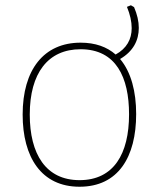

<svg xmlns="http://www.w3.org/2000/svg" viewBox="-20 -699 603 729"><path d="M282 10C429 10 497 -103 497 -266C497 -351 478 -425 436 -475C486 -504 507 -546 507 -593C507 -618 501 -644 489 -672L477 -679L462 -673C474 -644 480 -617 480 -592C480 -550 461 -515 419 -492C386 -521 342 -537 286 -537C146 -537 66 -434 66 -264C66 -102 137 10 282 10ZM282 -15C154 -15 93 -114 93 -264C93 -421 162 -512 286 -512C421 -512 470 -405 470 -265C470 -115 412 -15 282 -15Z"/></svg>

Font: Noto Sans Mono SemiCondensed Thin
Style: Regular
Weight: 100
Width: 4
Designer: Monotype Design Team
Foundry: Monotype Imaging Inc.
Version: Version 2.014